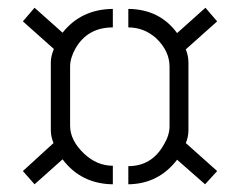

<svg xmlns="http://www.w3.org/2000/svg" viewBox="-20 -605 630 496"><path d="M39.1 -163.1 118.2 -235.4Q111.3 -252 111.3 -269.5V-443.4Q111.3 -460 119.1 -478.5L39.1 -549.8L69.3 -585L141.6 -520.5Q189.5 -581.1 271.5 -582V-534.2Q206.1 -534.2 174.8 -479.5Q161.1 -455.1 161.1 -432.6V-280.3Q161.1 -242.2 197.3 -208Q230.5 -176.8 271.5 -176.8V-128.9Q189.5 -129.9 141.6 -193.4L69.3 -128.9ZM311.5 -128.9V-175.8Q372.1 -175.8 403.3 -231.4Q418 -255.9 418 -278.3V-432.6Q418 -473.6 382.8 -506.8Q351.6 -534.2 311.5 -534.2V-582Q392.6 -581.1 437.5 -519.5L510.7 -585L541 -549.8L460 -477.5Q466.8 -460.9 466.8 -443.4V-269.5Q466.8 -251 460 -235.4L541 -163.1L509.8 -128.9L437.5 -192.4Q389.6 -129.9 311.5 -128.9Z"/></svg>

Font: Post No Bills Jaffna
Style: Regular
Weight: 400
Designer: Kosala Senevirathne, Siva Puranthara, Lasantha Premarathna, Tharique Azeez
Foundry: Mooniak
Version: Version 1.220 ; ttfautohint (v1.6)